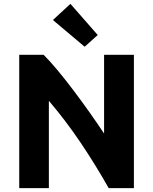

<svg xmlns="http://www.w3.org/2000/svg" viewBox="-20 -978 796 998"><path d="M80 0V-693H207Q240 -660 279.5 -612.5Q319 -565 361 -509.5Q403 -454 444 -396Q485 -338 521 -284V-693H676V0H545Q478 -119 400 -235Q322 -351 234 -454V0ZM420 -735 255 -874 346 -958 488 -796Z"/></svg>

Font: Ubuntu Sans ExtraBold
Style: Regular
Weight: 800
Designer: Dalton Maag Ltd
Foundry: Dalton Maag Ltd
Version: Version 1.006; ttfautohint (v1.8.4.7-5d5b)